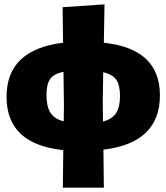

<svg xmlns="http://www.w3.org/2000/svg" viewBox="-20 -675 763 880"><path d="M268 185 270 13Q10 -14 10 -231Q10 -448 269 -479L267 -642L459 -655L456 -479Q713 -452 713 -238Q713 -20 454 11L456 185ZM193 -240Q193 -187 211 -158.5Q229 -130 272 -119L273 -190L271 -346Q227 -337 210 -313Q193 -289 193 -240ZM451 -215 452 -118Q494 -129 512 -156.5Q530 -184 530 -235Q530 -285 513 -309.5Q496 -334 453 -344Z"/></svg>

Font: Alegreya Sans SC Black
Style: Regular
Weight: 900
Designer: Juan Pablo del Peral
Foundry: Huerta Tipografica
Version: Version 2.007